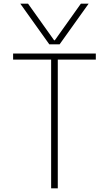

<svg xmlns="http://www.w3.org/2000/svg" viewBox="-20 -1020 590 1040"><path d="M90 -1000H132L273 -802H277L418 -1000H460L303 -780H247ZM257 0V-697H51V-730H499V-697H293V0Z"/></svg>

Font: M PLUS Code Latin SemiExpanded ExtraLight
Style: Regular
Weight: 250
Width: 6
Designer: Coji Morishita
Foundry: UNDERFOREST DESIGN
Version: Version 1.002; ttfautohint (v1.8.3)